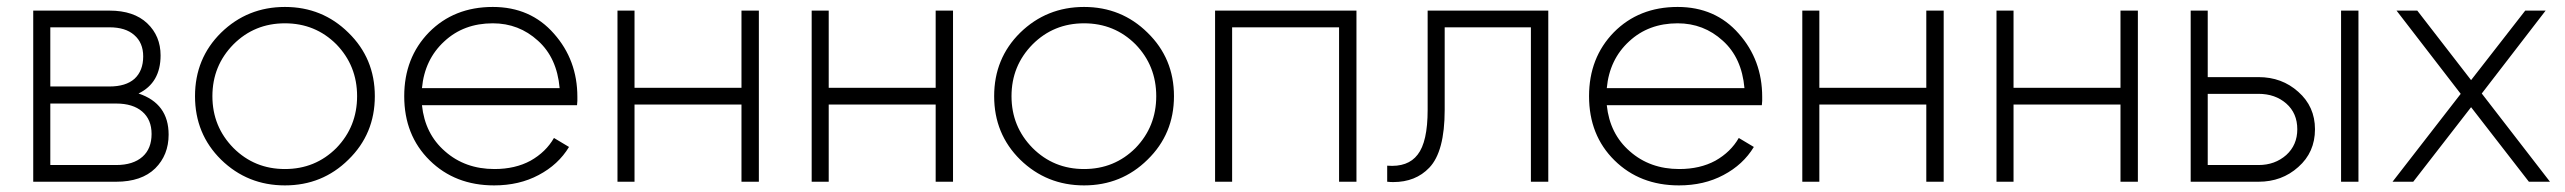

<svg xmlns="http://www.w3.org/2000/svg" viewBox="-20 -531 7494 561"><path d="M384.8 -257.8Q472.7 -228.5 472.7 -137.7Q472.7 -78.1 433.6 -39.1Q393.6 0 319.3 0Q238.3 0 77.1 0Q77.1 -125 77.1 -500Q132.8 -500 299.8 -500Q371.1 -500 410.2 -462.9Q449.2 -425.8 449.2 -369.1Q449.2 -289.1 384.8 -257.8ZM299.8 -451.2Q256.8 -451.2 127 -451.2Q127 -408.2 127 -278.3Q169.9 -278.3 299.8 -278.3Q347.7 -278.3 373 -300.8Q398.4 -324.2 398.4 -366.2Q398.4 -406.2 372.1 -428.7Q346.7 -451.2 299.8 -451.2ZM319.3 -48.8Q369.1 -48.8 396.5 -73.2Q422.9 -96.7 422.9 -139.6Q422.9 -181.6 395.5 -205.1Q368.2 -228.5 319.3 -228.5Q254.9 -228.5 127 -228.5Q127 -183.6 127 -48.8Q174.8 -48.8 319.3 -48.8Z M812.5 10.7Q703.1 10.7 626 -64.5Q549.8 -139.6 549.8 -250Q549.8 -360.4 626 -435.5Q703.1 -510.7 812.5 -510.7Q921.9 -510.7 998 -435.5Q1075.2 -360.4 1075.2 -250Q1075.2 -139.6 998 -64.5Q921.9 10.7 812.5 10.7ZM812.5 -37.1Q901.4 -37.1 962.9 -98.6Q1023.4 -161.1 1023.4 -250Q1023.4 -338.9 962.9 -401.4Q901.4 -462.9 812.5 -462.9Q723.6 -462.9 662.1 -401.4Q600.6 -338.9 600.6 -250Q600.6 -161.1 662.1 -98.6Q723.6 -37.1 812.5 -37.1Z M1419.9 -510.7Q1530.3 -510.7 1598.6 -432.6Q1667 -355.5 1667 -248Q1667 -244.1 1667 -236.3Q1666 -227.5 1666 -223.6Q1515.6 -223.6 1212.9 -223.6Q1221.7 -139.6 1280.3 -88.9Q1338.9 -37.1 1424.8 -37.1Q1485.4 -37.1 1530.3 -61.5Q1575.2 -86.9 1598.6 -127.9Q1613.3 -119.1 1642.6 -101.6Q1611.3 -49.8 1553.7 -19.5Q1497.1 10.7 1423.8 10.7Q1309.6 10.7 1235.4 -62.5Q1161.1 -135.7 1161.1 -250Q1161.1 -362.3 1233.4 -436.5Q1306.6 -510.7 1419.9 -510.7ZM1419.9 -462.9Q1335 -462.9 1278.3 -410.2Q1220.7 -357.4 1212.9 -273.4Q1346.7 -273.4 1615.2 -273.4Q1607.4 -362.3 1551.8 -412.1Q1496.1 -462.9 1419.9 -462.9Z M2146.5 -500Q2159.2 -500 2197.3 -500Q2197.3 -375 2197.3 0Q2184.6 0 2146.5 0Q2146.5 -56.6 2146.5 -225.6Q2068.4 -225.6 1834 -225.6Q1834 -169.9 1834 0Q1821.3 0 1784.2 0Q1784.2 -125 1784.2 -500Q1796.9 -500 1834 -500Q1834 -443.4 1834 -274.4Q1912.1 -274.4 2146.5 -274.4Q2146.5 -330.1 2146.5 -500Z M2713.9 -500Q2726.6 -500 2764.6 -500Q2764.6 -375 2764.6 0Q2752 0 2713.9 0Q2713.9 -56.6 2713.9 -225.6Q2635.7 -225.6 2401.4 -225.6Q2401.4 -169.9 2401.4 0Q2388.7 0 2351.6 0Q2351.6 -125 2351.6 -500Q2364.3 -500 2401.4 -500Q2401.4 -443.4 2401.4 -274.4Q2479.5 -274.4 2713.9 -274.4Q2713.9 -330.1 2713.9 -500Z M3147.5 10.7Q3038.1 10.7 2960.9 -64.5Q2884.8 -139.6 2884.8 -250Q2884.8 -360.4 2960.9 -435.5Q3038.1 -510.7 3147.5 -510.7Q3256.8 -510.7 3333 -435.5Q3410.2 -360.4 3410.2 -250Q3410.2 -139.6 3333 -64.5Q3256.8 10.7 3147.5 10.7ZM3147.5 -37.1Q3236.3 -37.1 3297.9 -98.6Q3358.4 -161.1 3358.4 -250Q3358.4 -338.9 3297.9 -401.4Q3236.3 -462.9 3147.5 -462.9Q3058.6 -462.9 2997.1 -401.4Q2935.5 -338.9 2935.5 -250Q2935.5 -161.1 2997.1 -98.6Q3058.6 -37.1 3147.5 -37.1Z M3943.4 -500Q3943.4 -375 3943.4 0Q3930.7 0 3892.6 0Q3892.6 -112.3 3892.6 -451.2Q3814.5 -451.2 3580.1 -451.2Q3580.1 -337.9 3580.1 0Q3567.4 0 3530.3 0Q3530.3 -125 3530.3 -500Q3633.8 -500 3943.4 -500Z M4503.9 -500Q4503.9 -375 4503.9 0Q4491.2 0 4453.1 0Q4453.1 -112.3 4453.1 -451.2Q4390.6 -451.2 4201.2 -451.2Q4201.2 -390.6 4201.2 -210Q4201.2 -87.9 4156.2 -41Q4116.2 1 4050.8 1Q4042 1 4033.2 0Q4033.2 -15.6 4033.2 -46.9Q4093.8 -42 4122.1 -79.1Q4151.4 -116.2 4151.4 -210Q4151.4 -306.6 4151.4 -500Q4239.3 -500 4503.9 -500Z M4881.8 -510.7Q4992.2 -510.7 5060.5 -432.6Q5128.9 -355.5 5128.9 -248Q5128.9 -244.1 5128.9 -236.3Q5127.9 -227.5 5127.9 -223.6Q4977.5 -223.6 4674.8 -223.6Q4683.6 -139.6 4742.2 -88.9Q4800.8 -37.1 4886.7 -37.1Q4947.3 -37.1 4992.2 -61.5Q5037.1 -86.9 5060.5 -127.9Q5075.2 -119.1 5104.5 -101.6Q5073.2 -49.8 5015.6 -19.5Q4959 10.7 4885.7 10.7Q4771.5 10.7 4697.3 -62.5Q4623 -135.7 4623 -250Q4623 -362.3 4695.3 -436.5Q4768.6 -510.7 4881.8 -510.7ZM4881.8 -462.9Q4796.9 -462.9 4740.2 -410.2Q4682.6 -357.4 4674.8 -273.4Q4808.6 -273.4 5077.1 -273.4Q5069.3 -362.3 5013.7 -412.1Q4958 -462.9 4881.8 -462.9Z M5608.4 -500Q5621.1 -500 5659.2 -500Q5659.2 -375 5659.2 0Q5646.5 0 5608.4 0Q5608.4 -56.6 5608.4 -225.6Q5530.3 -225.6 5295.9 -225.6Q5295.9 -169.9 5295.9 0Q5283.2 0 5246.1 0Q5246.1 -125 5246.1 -500Q5258.8 -500 5295.9 -500Q5295.9 -443.4 5295.9 -274.4Q5374 -274.4 5608.4 -274.4Q5608.4 -330.1 5608.4 -500Z M6175.8 -500Q6188.5 -500 6226.6 -500Q6226.6 -375 6226.6 0Q6213.9 0 6175.8 0Q6175.8 -56.6 6175.8 -225.6Q6097.7 -225.6 5863.3 -225.6Q5863.3 -169.9 5863.3 0Q5850.6 0 5813.5 0Q5813.5 -125 5813.5 -500Q5826.2 -500 5863.3 -500Q5863.3 -443.4 5863.3 -274.4Q5941.4 -274.4 6175.8 -274.4Q6175.8 -330.1 6175.8 -500Z M6579.1 -305.7Q6647.5 -305.7 6695.3 -262.7Q6744.1 -219.7 6744.1 -153.3Q6744.1 -85.9 6695.3 -43Q6647.5 0 6579.1 0Q6512.7 0 6380.9 0Q6380.9 -125 6380.9 -500Q6393.6 -500 6430.7 -500Q6430.7 -451.2 6430.7 -305.7Q6467.8 -305.7 6579.1 -305.7ZM6820.3 -500Q6833 -500 6871.1 -500Q6871.1 -375 6871.1 0Q6858.4 0 6820.3 0Q6820.3 -125 6820.3 -500ZM6579.1 -48.8Q6627 -48.8 6660.2 -78.1Q6692.4 -107.4 6692.4 -153.3Q6692.4 -200.2 6660.2 -228.5Q6627.9 -256.8 6579.1 -256.8Q6529.3 -256.8 6430.7 -256.8Q6430.7 -205.1 6430.7 -48.8Q6467.8 -48.8 6579.1 -48.8Z M7430.7 0Q7415 0 7369.1 0Q7327.1 -54.7 7200.2 -217.8Q7158.2 -163.1 7031.2 0Q7015.6 0 6970.7 0Q7020.5 -64.5 7169.9 -256.8Q7123 -317.4 6982.4 -500Q6997.1 -500 7043 -500Q7082 -449.2 7200.2 -296.9Q7240.2 -347.7 7358.4 -500Q7373 -500 7418 -500Q7371.1 -439.5 7231.4 -257.8Q7281.2 -193.4 7430.7 0Z"/></svg>

Font: LeFont
Style: ExtraLight
Weight: 200
Designer: Leryon MEDIA
Version: Version 1.0